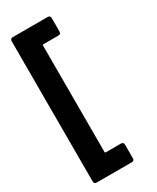

<svg xmlns="http://www.w3.org/2000/svg" viewBox="-236 -868 888 1083"><g transform="rotate(-30 208.0 -326.5)"><path d="M35 130V-783Q35 -800 52 -800H279Q296 -800 296 -783V-696Q296 -679 279 -679H182Q176 -679 176 -673V19Q176 25 182 25H280Q297 25 297 42V130Q297 147 280 147H52Q35 147 35 130Z"/></g></svg>

Font: Barlow
Style: Bold
Weight: 700
Designer: Jeremy Tribby
Foundry: Jeremy Tribby
Version: Version 1.101 August 23, 2024